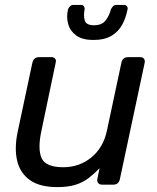

<svg xmlns="http://www.w3.org/2000/svg" viewBox="-20 -753 642 783"><path d="M214 10Q142 10 102 -18.5Q62 -47 50 -97.5Q38 -148 52 -215L112 -497Q117 -520 140 -520H190Q200 -520 205 -513.5Q210 -507 207 -497L149 -220Q133 -146 149.5 -108.5Q166 -71 238 -71Q303 -71 352 -110.5Q401 -150 416 -220L475 -497Q480 -520 503 -520H552Q562 -520 567 -513.5Q572 -507 570 -497L469 -23Q464 0 442 0H396Q386 0 380.5 -6.5Q375 -13 377 -23L386 -67Q364 -44 341 -26.5Q318 -9 288 0.5Q258 10 214 10ZM360 -590Q317 -590 292 -607.5Q267 -625 258.5 -653.5Q250 -682 257 -714Q259 -721 265 -727Q271 -733 280 -733H310Q319 -733 322.5 -727Q326 -721 325 -714Q320 -690 325.5 -670Q331 -650 363 -650Q396 -650 411 -670Q426 -690 432 -714Q435 -721 440.5 -727Q446 -733 455 -733H485Q494 -733 498 -727Q502 -721 500 -714Q494 -682 479 -653.5Q464 -625 435.5 -607.5Q407 -590 360 -590Z"/></svg>

Font: Lubike
Style: Italic
Weight: 400
Italic angle: -12°
Foundry: Honoka55
Version: Version 1.000;July 22, 2022;FontCreator 14.0.0.2862 64-bit